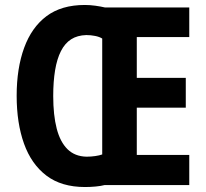

<svg xmlns="http://www.w3.org/2000/svg" viewBox="-20 -744 829 772"><path d="M321 -724Q342 -724 363.5 -721Q385 -718 402 -714H741V-595H530V-431H727V-311H530V-121H741V0H401Q386 4 364.5 6Q343 8 322 8Q227 8 166.5 -38Q106 -84 76.5 -166.5Q47 -249 47 -359Q47 -469 77 -551.5Q107 -634 167 -679Q227 -724 321 -724ZM327 -603Q291 -602 266 -586Q241 -570 225 -538.5Q209 -507 201.5 -461.5Q194 -416 194 -358Q194 -281 208 -227Q222 -173 251.5 -144Q281 -115 328 -114Q346 -114 363 -116.5Q380 -119 391 -123V-589Q380 -596 362.5 -599.5Q345 -603 327 -603Z"/></svg>

Font: Noto Sans Condensed
Style: Regular
Weight: 400
Width: 3
Version: Version 2.013